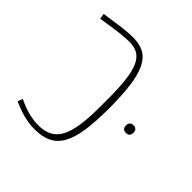

<svg xmlns="http://www.w3.org/2000/svg" viewBox="-110 -611 1049 1049"><g transform="rotate(-45 414.5 -87.0)"><path d="M416 12Q314 12 243.5 1.5Q173 -9 129.5 -33.5Q86 -58 67 -97.5Q48 -137 48 -194Q48 -236 58.5 -278.5Q69 -321 91 -369L120 -358Q98 -312 88 -273Q78 -234 78 -196Q78 -150 94.5 -118Q111 -86 147 -66.5Q183 -47 241.5 -38Q300 -29 384 -29H448Q534 -29 592.5 -36Q651 -43 686.5 -59Q722 -75 737.5 -101.5Q753 -128 753 -167Q753 -183 751 -209Q749 -235 741 -291L729 -369L761 -374L772 -296Q776 -269 778.5 -250Q781 -231 782 -216.5Q783 -202 783.5 -190.5Q784 -179 784 -168Q784 -118 765 -83.5Q746 -49 702.5 -28Q659 -7 588.5 2.5Q518 12 416 12ZM414 200Q402 200 394.5 193Q387 186 387 172Q387 157 394.5 150Q402 143 414 143H419Q431 143 438.5 150Q446 157 446 172Q446 186 438.5 193Q431 200 419 200Z"/></g></svg>

Font: IBM Plex Sans Arabic ExtraLight
Style: Regular
Weight: 200
Designer: Mike Abbink, Paul van der Laan, Pieter van Rosmalen, Wael Morcos, Khajak Apelian
Foundry: Bold Monday
Version: Version 1.1